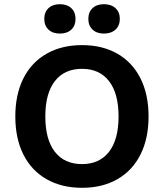

<svg xmlns="http://www.w3.org/2000/svg" viewBox="-20 -885 781 915"><path d="M688 -330Q688 -225 649.5 -148.5Q611 -72 539.5 -31Q468 10 371 10Q274 10 202 -31Q130 -72 91.5 -148.5Q53 -225 53 -330Q53 -435 91.5 -511.5Q130 -588 202 -629Q274 -670 371 -670Q468 -670 539.5 -629Q611 -588 649.5 -511.5Q688 -435 688 -330ZM196 -330Q196 -220 241.5 -161.5Q287 -103 371 -103Q454 -103 499.5 -161.5Q545 -220 545 -330Q545 -440 499.5 -498.5Q454 -557 371 -557Q287 -557 241.5 -498.5Q196 -440 196 -330ZM340 -795Q340 -763 320 -744Q300 -725 265 -725Q231 -725 211 -744Q191 -763 191 -795Q191 -827 211 -846Q231 -865 265 -865Q300 -865 320 -846Q340 -827 340 -795ZM551 -795Q551 -763 530.5 -744Q510 -725 475 -725Q441 -725 421 -744Q401 -763 401 -795Q401 -827 421 -846Q441 -865 475 -865Q510 -865 530.5 -846Q551 -827 551 -795Z"/></svg>

Font: Work Sans SemiBold
Style: Regular
Weight: 600
Designer: Wei Huang
Foundry: Wei Huang
Version: Version 1.500